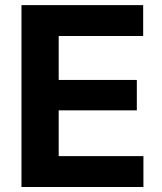

<svg xmlns="http://www.w3.org/2000/svg" viewBox="-20 -748 647 768"><path d="M65.9 -727.5H552.7V-604H214.8V-428.2H527.3V-306.6H214.8V-123.5H553.7V0H65.9Z"/></svg>

Font: Inter RS Variable
Style: Regular
Weight: 400
Designer: Rasmus Andersson (customised by Maria Ramos and Noel Pretorius)
Foundry: rsms
Version: Version 3.001;Glyphs 3.2.3 (3260)